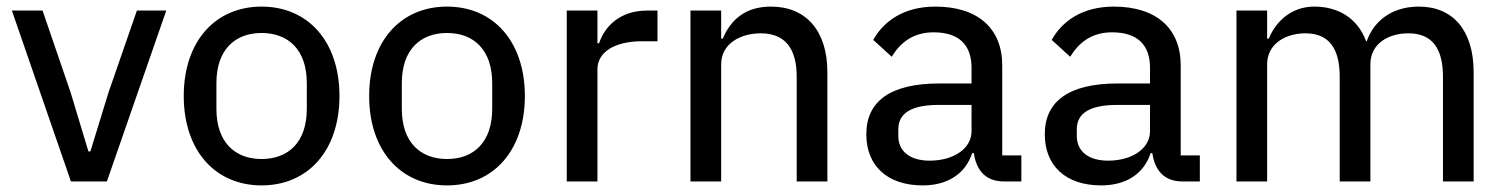

<svg xmlns="http://www.w3.org/2000/svg" viewBox="-20 -550 4563 582"><path d="M304 0 484 -518H395L309 -270L254 -91H248L194 -270L109 -518H16L195 0Z M773 12C914 12 1009 -94 1009 -259C1009 -424 914 -530 773 -530C632 -530 537 -424 537 -259C537 -94 632 12 773 12ZM773 -68C692 -68 636 -119 636 -220V-298C636 -399 692 -450 773 -450C854 -450 910 -399 910 -298V-220C910 -119 854 -68 773 -68Z M1335 12C1476 12 1571 -94 1571 -259C1571 -424 1476 -530 1335 -530C1194 -530 1099 -424 1099 -259C1099 -94 1194 12 1335 12ZM1335 -68C1254 -68 1198 -119 1198 -220V-298C1198 -399 1254 -450 1335 -450C1416 -450 1472 -399 1472 -298V-220C1472 -119 1416 -68 1335 -68Z M1791 0V-340C1791 -391 1841 -425 1927 -425H1973V-518H1942C1859 -518 1813 -470 1796 -419H1791V-518H1698V0Z M2166 0V-355C2166 -418 2225 -449 2286 -449C2359 -449 2395 -404 2395 -317V0H2488V-331C2488 -457 2423 -530 2317 -530C2239 -530 2195 -490 2171 -433H2166V-518H2073V0Z M3076 0V-79H3018V-352C3018 -464 2944 -530 2815 -530C2719 -530 2658 -485 2627 -429L2683 -378C2710 -422 2749 -452 2810 -452C2888 -452 2925 -413 2925 -344V-297H2827C2679 -297 2606 -243 2606 -143C2606 -48 2669 12 2777 12C2851 12 2906 -22 2927 -86H2932C2939 -36 2966 0 3023 0ZM2798 -63C2740 -63 2703 -90 2703 -138V-158C2703 -206 2741 -232 2826 -232H2925V-152C2925 -100 2871 -63 2798 -63Z M3617 0V-79H3559V-352C3559 -464 3485 -530 3356 -530C3260 -530 3199 -485 3168 -429L3224 -378C3251 -422 3290 -452 3351 -452C3429 -452 3466 -413 3466 -344V-297H3368C3220 -297 3147 -243 3147 -143C3147 -48 3210 12 3318 12C3392 12 3447 -22 3468 -86H3473C3480 -36 3507 0 3564 0ZM3339 -63C3281 -63 3244 -90 3244 -138V-158C3244 -206 3282 -232 3367 -232H3466V-152C3466 -100 3412 -63 3339 -63Z M3821 0V-355C3821 -418 3878 -449 3937 -449C4008 -449 4041 -404 4041 -317V0H4134V-355C4134 -418 4189 -449 4249 -449C4321 -449 4354 -404 4354 -317V0H4447V-331C4447 -457 4385 -530 4281 -530C4194 -530 4142 -481 4123 -425H4121C4094 -498 4033 -530 3964 -530C3895 -530 3848 -486 3826 -433H3821V-518H3728V0Z"/></svg>

Font: IBM Plex Arabic Text
Style: Regular
Weight: 450
Designer: Mike Abbink, Paul van der Laan, Pieter van Rosmalen, Wael Morcos, Khajak Apelian
Foundry: Bold Monday
Version: Version 1.0